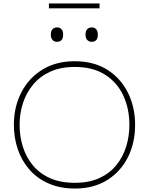

<svg xmlns="http://www.w3.org/2000/svg" viewBox="-20 -1078 859 1107"><path d="M413 9Q327 9 261 -19.8Q195 -48.5 150.2 -99.5Q105.5 -150.5 82.8 -216.8Q60 -283 60 -358Q60 -461.5 102.8 -544.8Q145.5 -628 224.2 -676.5Q303 -725 411 -725Q521 -725 598.8 -675.8Q676.5 -626.5 717.8 -543.2Q759 -460 759 -358Q759 -253 716.8 -170Q674.5 -87 596.8 -39Q519 9 413 9ZM411 -24Q494 -24 553.5 -51.5Q613 -79 651.2 -126.5Q689.5 -174 707.8 -233.8Q726 -293.5 726 -358Q726 -451 691 -526.8Q656 -602.5 586 -647.2Q516 -692 411 -692Q329.5 -692 269.8 -664.8Q210 -637.5 170.8 -590.2Q131.5 -543 112.2 -483.2Q93 -423.5 93 -358Q93 -292 111.8 -232Q130.5 -172 169.2 -125Q208 -78 268 -51Q328 -24 411 -24ZM508 -837Q493 -837 483 -847.5Q473 -858 473 -878Q473 -900 483.2 -910Q493.5 -920 509 -920Q525 -920 534.5 -909.5Q544 -899 544 -878Q544 -837 508 -837ZM308 -837Q293 -837 283 -847.5Q273 -858 273 -878Q273 -900 283.2 -910Q293.5 -920 309 -920Q325 -920 334.5 -909.5Q344 -899 344 -878Q344 -837 308 -837ZM262 -1030V-1058H554V-1030Z"/></svg>

Font: Heraclito Thin
Style: Regular
Weight: 100
Designer: Kostas Bartsokas (font) & Cristiano Sobral (main changes)
Foundry: Kostas Bartsokas (font) & Cristiano Sobral (main changes)
Version: Version 1.00;July 8, 2020;FontCreator 13.0.0.2655 64-bit